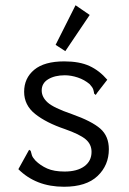

<svg xmlns="http://www.w3.org/2000/svg" viewBox="-20 -702 490 732"><path d="M224 10Q170 10 126.5 -7Q83 -24 50 -57L86 -122L91 -131L97 -127Q99 -119 101.5 -110.5Q104 -102 115 -90Q134 -71 160 -59.5Q186 -48 226 -48Q274 -48 301.5 -68Q329 -88 329 -123Q329 -152 306.5 -171Q284 -190 227 -210Q156 -234 114 -267.5Q72 -301 72 -352Q72 -404 110.5 -436Q149 -468 225 -468Q283 -468 321 -450.5Q359 -433 389 -398L351 -349L345 -340L339 -345Q338 -353 335.5 -361Q333 -369 322 -381Q302 -398 276.5 -406.5Q251 -415 227 -415Q189 -415 164 -400Q139 -385 139 -357Q139 -332 161.5 -311.5Q184 -291 254 -267Q330 -240 362.5 -211.5Q395 -183 395 -133Q395 -72 352 -31Q309 10 224 10ZM229 -507 192 -531 268 -682 322 -645Z"/></svg>

Font: Inconsolata SemiCondensed
Style: Regular
Weight: 400
Width: 4
Monospace: yes
Designer: Raph Levien, Cyreal, Brenton Simpson
Foundry: Raph Levien, Cyreal, Google
Version: Version 3.001; ttfautohint (v1.8.2.53-6de2)